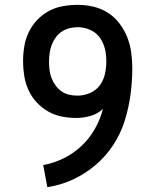

<svg xmlns="http://www.w3.org/2000/svg" viewBox="-20 -763 640 791"><path d="M175 8 158 -83Q202 -91 242.5 -111Q283 -131 315.5 -161.5Q348 -192 370.5 -231.5Q393 -271 404 -314Q382 -294 353 -285.5Q324 -277 294 -277Q264 -277 234 -283Q204 -289 178 -304Q152 -319 131 -341.5Q110 -364 97.5 -391.5Q85 -419 80 -449.5Q75 -480 75 -510Q75 -541 80 -571.5Q85 -602 98 -629.5Q111 -657 132.5 -680Q154 -703 181 -717.5Q208 -732 238.5 -737.5Q269 -743 300 -743Q333 -743 365 -735.5Q397 -728 424.5 -710.5Q452 -693 472 -666.5Q492 -640 504 -610Q516 -580 520.5 -547.5Q525 -515 525 -482Q525 -427 517.5 -372Q510 -317 493.5 -264.5Q477 -212 446 -165Q415 -118 373 -82.5Q331 -47 280.5 -23.5Q230 0 175 8ZM299 -369Q325 -369 350 -379.5Q375 -390 390.5 -410.5Q406 -431 412 -457Q418 -483 418 -510Q418 -524 416.5 -538.5Q415 -553 411 -566.5Q407 -580 400.5 -593Q394 -606 384 -617Q371 -631 352.5 -639.5Q334 -648 314 -650L307 -651H300Q283 -651 265.5 -646.5Q248 -642 234 -632.5Q220 -623 209.5 -608.5Q199 -594 193 -578Q187 -562 184.5 -544.5Q182 -527 182 -510Q182 -492 184 -475Q186 -458 192 -442Q198 -426 208.5 -411.5Q219 -397 233 -387Q247 -377 264 -373Q281 -369 299 -369Q299 -369 299 -369Q299 -369 299 -369Z"/></svg>

Font: Iosevka Curly SmBdEx
Style: Regular
Weight: 600
Width: 7
Monospace: yes
Designer: Belleve Invis
Foundry: Belleve Invis
Version: Version 11.1.0; ttfautohint (v1.8.3)